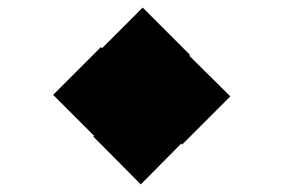

<svg xmlns="http://www.w3.org/2000/svg" viewBox="-20 -514 746 506"><path d="M351 -28 226 -154 228 -156 120 -264 246 -390 249 -387 356 -494 481 -369 479 -367 587 -260 460 -133 458 -136Z"/></svg>

Font: Archivo Expanded
Style: Regular
Weight: 400
Width: 7
Designer: Hector Gatti
Foundry: Omnibus-Type
Version: Version 2.001